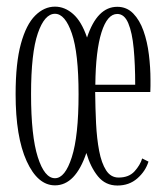

<svg xmlns="http://www.w3.org/2000/svg" viewBox="-20 -547 502 578"><path d="M145.5 11Q93.5 11 60.2 -62Q27 -135 27 -263.5Q27 -357.5 43 -415.5Q59 -473.5 86 -500.2Q113 -527 145.5 -527Q175 -527 200.2 -504.8Q225.5 -482.5 242 -434Q272.5 -526.5 333 -526.5Q361.5 -526.5 381 -506.5Q400.5 -486.5 412 -454Q423.5 -421.5 428.2 -382.8Q433 -344 433 -306.5Q433 -297 433 -288Q433 -279 432.5 -270H266.5Q267 -221.5 269.2 -175.5Q271.5 -129.5 278.5 -92.8Q285.5 -56 299.5 -34.2Q313.5 -12.5 337 -12.5Q368 -12.5 385 -31.2Q402 -50 408 -70L427 -60.5Q418 -31.5 393.5 -10Q369 11.5 333.5 11.5Q297.5 11.5 275 -16Q252.5 -43.5 240 -86.5Q207 11 145.5 11ZM145.5 -10.5Q176 -10.5 196.2 -74Q216.5 -137.5 216.5 -263.5Q216.5 -387.5 196.2 -446.5Q176 -505.5 145.5 -505.5Q114 -505.5 93.8 -446.5Q73.5 -387.5 73.5 -263.5Q73.5 -137.5 93.8 -74Q114 -10.5 145.5 -10.5ZM333 -505Q303 -505 285.5 -449.5Q268 -394 267 -292H387Q387 -352.5 382.5 -400.8Q378 -449 366.2 -477Q354.5 -505 333 -505Z"/></svg>

Font: Imbue 50pt ExtraLight
Style: Regular
Weight: 200
Designer: Tyler Finck
Foundry: Etcetera Type Company
Version: Version 1.102; ttfautohint (v1.8.3)